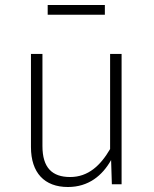

<svg xmlns="http://www.w3.org/2000/svg" viewBox="-20 -738 616 769"><path d="M400 -679V-718H171V-679ZM467 -522H421V-141C383 -76 334 -29 261 -29C189 -29 150 -66 150 -153V-522H104V-149C104 -46 158 11 252 11C335 11 390 -35 425 -97L428 0H467Z"/></svg>

Font: Fira Sans ExtraLight
Style: Regular
Weight: 200
Designer: bBox Type GmbH & Carrois Corporate GbR & Edenspiekermann AG
Foundry: bBox Type GmbH & Carrois Corporate GbR & Edenspiekermann AG
Version: Version 4.300;PS 004.300;hotconv 1.0.88;makeotf.lib2.5.64775